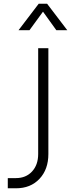

<svg xmlns="http://www.w3.org/2000/svg" viewBox="-20 -1010 383 1036"><path d="M22 6V-49H66Q120 -49 153 -84.8Q186 -120.5 186 -179V-750H241V-179Q241 -96 193 -45Q145 6 66 6ZM80 -847 189 -990H234L343 -847H284L212 -947L139 -847Z"/></svg>

Font: Mohave Light Light
Style: Regular
Weight: 300
Version: Version 2.003